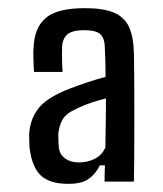

<svg xmlns="http://www.w3.org/2000/svg" viewBox="-20 -828 401 471"><path d="M148 -377Q101 -377 79.5 -398.2Q58 -419.5 52.5 -465.5Q52 -472.5 51.8 -481.2Q51.5 -490 51.5 -498.5Q54 -538 76 -564.2Q98 -590.5 153.5 -611.5Q170.5 -618 192.8 -625.5Q215 -633 239 -639.5Q239 -658 238.5 -676.5Q238 -695 237 -714.5Q236.5 -733.5 226.5 -743.8Q216.5 -754 185 -754Q160.5 -754 147.8 -745.5Q135 -737 132.5 -716Q132 -710.5 132 -697.2Q132 -684 132.5 -670.8Q133 -657.5 133.5 -651.5H63.5Q63 -657 62.5 -668.8Q62 -680.5 61.8 -692.8Q61.5 -705 62.5 -711.5Q64 -759.5 92 -783.8Q120 -808 188 -808Q234 -808 260 -796.8Q286 -785.5 296.8 -761.2Q307.5 -737 308.5 -698.5Q309 -678.5 309.2 -647.5Q309.5 -616.5 309.5 -580Q309.5 -543.5 309.5 -506.5Q309.5 -469.5 309.2 -437Q309 -404.5 308.5 -382.5H236.5Q236.5 -393 236.8 -403Q237 -413 237.5 -422.5H225Q214.5 -401 197.2 -389Q180 -377 148 -377ZM174 -429.5Q193.5 -429.5 211.5 -438Q229.5 -446.5 238.5 -466Q239 -498.5 239.5 -528.2Q240 -558 240 -586.5Q221.5 -582 204 -576.2Q186.5 -570.5 168 -561.5Q141.5 -549.5 133 -533.8Q124.5 -518 123 -499Q123 -495 123.2 -485.2Q123.5 -475.5 124 -470.5Q125 -450 139 -439.8Q153 -429.5 174 -429.5Z"/></svg>

Font: Big Shoulders Text Thin Medium
Style: Regular
Weight: 500
Version: Version 2.002